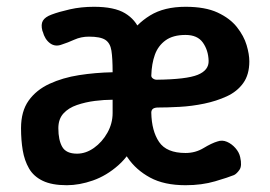

<svg xmlns="http://www.w3.org/2000/svg" viewBox="-20 -533 797 566"><path d="M527 13Q464 13 422.5 -9.5Q381 -32 356.5 -68Q332 -104 322 -146Q312 -188 312 -225V-250Q312 -290 322 -335.5Q332 -381 356.5 -421.5Q381 -462 422.5 -487.5Q464 -513 527 -513Q585 -513 621.5 -496Q658 -479 678.5 -453Q699 -427 707 -400Q715 -373 715 -352Q715 -313 697 -288Q679 -263 648.5 -249Q618 -235 582 -227.5Q546 -220 509.5 -218Q473 -216 443 -216Q433 -215 429.5 -211Q426 -207 426 -201Q427 -147 449 -114.5Q471 -82 527 -82Q556 -82 580 -96.5Q604 -111 621 -116Q635 -121 649 -115Q663 -109 674 -96.5Q685 -84 688 -70Q694 -44 686 -32.5Q678 -21 670 -17Q653 -10 614 1.5Q575 13 527 13ZM442 -298Q530 -299 563 -312.5Q596 -326 595 -354Q594 -385 578 -407.5Q562 -430 527 -430Q490 -430 468 -414Q446 -398 436.5 -371.5Q427 -345 426 -310Q426 -305 431 -301.5Q436 -298 442 -298ZM177 13Q133 13 106 0Q79 -13 65.5 -36.5Q52 -60 47 -90Q42 -120 42 -155Q42 -205 64.5 -236.5Q87 -268 126 -286Q165 -304 213 -311.5Q261 -319 312 -320Q312 -361 308.5 -383.5Q305 -406 290.5 -415.5Q276 -425 242 -425Q219 -425 199 -416Q179 -407 163 -402Q143 -394 127.5 -405.5Q112 -417 106 -440Q106 -440 105.5 -440.5Q105 -441 105 -442Q100 -461 106.5 -472Q113 -483 132 -490Q153 -498 186 -505.5Q219 -513 257 -513Q317 -513 348.5 -494Q380 -475 392.5 -442Q405 -409 406 -366Q407 -323 407 -275V-249Q407 -177 385.5 -127Q364 -77 329 -46Q294 -15 254 -1Q214 13 177 13ZM207 -80Q233 -80 257 -97Q281 -114 296.5 -141.5Q312 -169 312 -200V-239Q287 -239 259.5 -235.5Q232 -232 207 -223.5Q182 -215 167 -198.5Q152 -182 152 -155Q152 -120 163.5 -100Q175 -80 207 -80Z"/></svg>

Font: Winky Sans Medium
Style: Regular
Weight: 500
Designer: Simon Atzbach
Foundry: typofactur
Version: Version 1.205